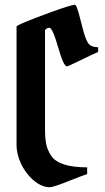

<svg xmlns="http://www.w3.org/2000/svg" viewBox="-20 -790 444 810"><path d="M188 -672.9Q178.2 -672.9 169.9 -663.1V-250Q169.9 -208 174.8 -182.6Q179.7 -157.2 196.8 -131.8Q230 -84 347.7 -84V-55.2Q343.3 -55.2 273.9 -27.8Q204.6 0 189.9 0Q165 0 140.1 -15.6Q115.2 -31.2 94.7 -57.4Q74.2 -83.5 62 -115.2Q49.8 -147 49.8 -179.2V-678.2Q49.8 -681.2 72.5 -691.2Q95.2 -701.2 129.6 -714.4Q164.1 -727.5 199.7 -740.5Q235.4 -753.4 262.2 -761.7Q289.1 -770 295.9 -770Q300.3 -770 305.9 -753.9Q311.5 -737.8 317.4 -714.6Q323.2 -691.4 328.6 -670.9Q338.9 -629.9 350.3 -610.4Q361.8 -590.8 394 -590.8V-570.8Q371.6 -561.5 319.3 -535.6Q266.1 -509.8 262.7 -509.8Q248 -509.8 225.1 -591.3Q201.7 -672.9 188 -672.9Z"/></svg>

Font: Bokor
Style: Regular
Weight: 400
Designer: Danh Hong
Foundry: Danh Hong
Version: Version 8.002; ttfautohint (v1.8.3)